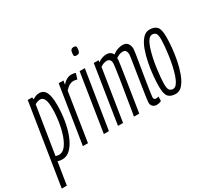

<svg xmlns="http://www.w3.org/2000/svg" viewBox="-206 -1028 1691 1540"><g transform="rotate(-30 639.5 -258.0)"><path d="M-35 210 84 -542H125L127 -523Q141 -531 156 -537.5Q171 -544 190 -544Q231 -544 250 -507Q269 -470 269 -391Q269 -316 257 -244.5Q245 -173 221.5 -115.5Q198 -58 164.5 -24Q131 10 89 10Q65 10 45 3L12 210ZM83 -35Q115 -35 140 -65Q165 -95 183 -146Q201 -197 211 -259.5Q221 -322 221 -386Q221 -443 208.5 -469.5Q196 -496 171 -496Q161 -496 146 -491Q131 -486 122 -480L52 -41Q59 -38 67 -36.5Q75 -35 83 -35Z M410 -534 404 -499Q444 -544 488 -544Q511 -544 527 -537L511 -485Q494 -491 476 -491Q458 -491 439.5 -481Q421 -471 399 -447L329 0H282L366 -534Z M615 -726Q626 -726 632.5 -721.5Q639 -717 638 -704Q637 -679 630 -667Q623 -655 603 -655Q592 -655 585.5 -659.5Q579 -664 580 -677Q581 -702 588 -714Q595 -726 615 -726ZM476 0 560 -534H608L523 0Z M962 10Q941 10 926.5 -3Q912 -16 912 -39Q912 -49 916.5 -81Q921 -113 928 -157.5Q935 -202 942.5 -250.5Q950 -299 957 -342.5Q964 -386 968.5 -415.5Q973 -445 973 -451Q973 -470 965 -483.5Q957 -497 936 -497Q919 -497 902.5 -490Q886 -483 873 -473Q874 -465 874 -457Q873 -444 867.5 -408Q862 -372 854.5 -322Q847 -272 838.5 -218.5Q830 -165 822.5 -117.5Q815 -70 810 -38Q805 -6 804 0H755Q757 -8 762.5 -42Q768 -76 776 -125.5Q784 -175 793 -229Q802 -283 809.5 -331.5Q817 -380 821.5 -413.5Q826 -447 826 -455Q826 -473 817 -485Q808 -497 789 -497Q757 -497 729 -475L654 0H607L691 -534H736L732 -516Q774 -544 811 -544Q853 -544 869 -510Q894 -529 918 -536.5Q942 -544 960 -544Q994 -544 1009 -523.5Q1024 -503 1024 -472Q1024 -465 1019.5 -434.5Q1015 -404 1007.5 -360Q1000 -316 992 -267Q984 -218 977 -173.5Q970 -129 965.5 -98Q961 -67 961 -60Q961 -37 984 -37Q988 -37 993.5 -38Q999 -39 1006 -42L1005 -1Q994 5 983 7.5Q972 10 962 10Z M1139 10Q1093 10 1071 -14Q1049 -38 1049 -109Q1049 -150 1054 -205.5Q1059 -261 1070.5 -320Q1082 -379 1100.5 -429.5Q1119 -480 1146.5 -511.5Q1174 -543 1210 -543Q1256 -543 1278 -519Q1300 -495 1300 -425Q1300 -384 1295 -328Q1290 -272 1278.5 -213.5Q1267 -155 1248 -104Q1229 -53 1202 -21.5Q1175 10 1139 10ZM1140 -35Q1159 -35 1175.5 -58Q1192 -81 1204.5 -118Q1217 -155 1226.5 -199.5Q1236 -244 1242 -288.5Q1248 -333 1251 -369Q1254 -405 1254 -426Q1254 -472 1242 -485Q1230 -498 1210 -498Q1190 -498 1173.5 -475.5Q1157 -453 1144.5 -415.5Q1132 -378 1122.5 -333.5Q1113 -289 1107 -245Q1101 -201 1098 -164.5Q1095 -128 1095 -108Q1095 -62 1107 -48.5Q1119 -35 1140 -35Z"/></g></svg>

Font: Georama ExtraCondensed Light
Style: Italic
Weight: 300
Width: 2
Italic angle: -9°
Designer: Jean-Baptiste Levee
Foundry: Production Type
Version: Version 1.000